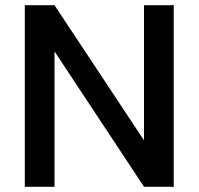

<svg xmlns="http://www.w3.org/2000/svg" viewBox="-20 -716 761 736"><path d="M646 0H532L189 -519V0H75V-696H189L532 -178V-696H646Z"/></svg>

Font: Poppins-Tabular Medium
Style: Regular
Weight: 500
Designer: Ninad Kale (Devanagari), Jonny Pinhorn (Latin)
Foundry: Indian Type Foundry
Version: Version 4.004